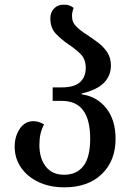

<svg xmlns="http://www.w3.org/2000/svg" viewBox="-20 -792 564 824"><path d="M256 12Q194 12 146 -10.5Q98 -33 70.5 -72.5Q43 -112 43 -163Q43 -207 65 -239.5Q87 -272 124 -272Q146 -272 169 -258Q158 -237 153.5 -216Q149 -195 149 -167Q150 -110 177.5 -76Q205 -42 255 -42Q309 -42 338 -79.5Q367 -117 367 -196Q367 -279 336.5 -319Q306 -359 246 -359H206V-417H245Q299 -417 323.5 -439.5Q348 -462 348 -501Q348 -539 324.5 -561.5Q301 -584 272 -603Q243 -623 219.5 -647.5Q196 -672 196 -714Q196 -738 211.5 -755Q227 -772 254 -772Q269 -772 279 -768Q289 -764 296 -758Q289 -740 289 -723Q289 -696 308 -677.5Q327 -659 353 -643Q377 -627 400.5 -609.5Q424 -592 440 -568Q456 -544 456 -511Q456 -467 426 -436.5Q396 -406 331 -391V-387Q396 -378 436 -327.5Q476 -277 476 -196Q476 -102 417 -45Q358 12 256 12Z"/></svg>

Font: Noto Serif Georgian SemiCondensed Medium
Style: Regular
Weight: 500
Width: 4
Designer: Monotype Design Team, Akaki Razmadze
Foundry: Google LLC
Version: Version 2.003; ttfautohint (v1.8.4.7-5d5b)